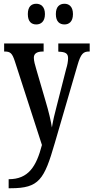

<svg xmlns="http://www.w3.org/2000/svg" viewBox="-20 -767 497 1021"><path d="M323 -637C346 -637 368 -651 368 -692C368 -733 346 -747 323 -747C298 -747 277 -733 277 -692C277 -651 298 -637 323 -637ZM173 -637C196 -637 219 -651 219 -692C219 -733 196 -747 173 -747C148 -747 128 -733 128 -692C128 -651 148 -637 173 -637ZM26 186V234H37C188 234 215 188 271 -5L392 -420C410 -483 424 -493 454 -493H457V-536H290V-493L293 -492C326 -491 342 -484 342 -458C342 -440 338 -420 332 -401L282 -205C270 -161 262 -125 256 -89C251 -122 240 -171 221 -234L174 -395C166 -422 160 -443 160 -460C160 -479 172 -493 208 -493H212V-536H2V-493H5C35 -493 45 -484 59 -441L203 4C173 119 131 186 26 186Z"/></svg>

Font: Noto Serif Sinhala ExtraCondensed Medium
Style: Regular
Weight: 500
Width: 2
Designer: Jelle Bosma - Monotype Design Team
Foundry: Monotype Imaging Inc.
Version: Version 2.007